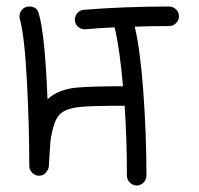

<svg xmlns="http://www.w3.org/2000/svg" viewBox="-20 -570 610 590"><path d="M210 -510Q210 -521 218 -530Q226 -539 238 -540Q364 -550 500 -550Q512 -550 521 -541Q530 -532 530 -520Q530 -508 521 -499Q512 -490 500 -490Q446 -490 394 -488Q411 -418 420.5 -287Q430 -156 430 -30Q430 -18 421 -9Q412 0 400 0Q388 0 379 -9Q370 -18 370 -30Q370 -144 363 -245Q251 -245 223 -241Q181 -236 164 -219Q151 -206 143.5 -178Q136 -150 134.5 -130Q133 -110 130 -59Q129 -48 120.5 -39Q112 -30 100 -30Q88 -30 79 -39Q70 -48 70 -60Q70 -185 62.5 -324Q55 -463 41 -511Q40 -514 40 -520Q40 -532 48.5 -541Q57 -550 70 -550Q93 -550 99 -529Q118 -466 126 -265Q160 -296 217 -301Q265 -305 358 -305Q347 -428 332 -486Q286 -484 242 -480H240Q228 -480 219 -488.5Q210 -497 210 -510Z"/></svg>

Font: Pecita
Style: Book
Weight: 400
Width: 7
Version: Version 4.3